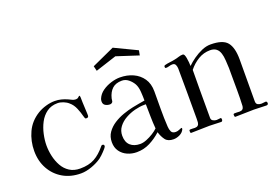

<svg xmlns="http://www.w3.org/2000/svg" viewBox="-102 -1047 1921 1345"><g transform="rotate(-20 858.0 -375.0)"><path d="M525 -124Q525 -117 514 -104.5Q503 -92 498 -87Q489 -78 480 -69Q471 -60 460 -52Q429 -30 386 -14.5Q343 1 305 1Q229 1 171.5 -32.5Q114 -66 81.5 -124.5Q49 -183 49 -258Q49 -332 79 -397Q109 -462 174 -502Q202 -519 236.5 -529Q271 -539 303 -539Q328 -539 351.5 -533Q375 -527 397 -517Q410 -511 422 -505Q434 -499 448 -499Q460 -499 467.5 -506.5Q475 -514 479 -514Q482 -514 482 -510Q484 -498 483.5 -486Q483 -474 484 -463Q485 -441 486 -419Q487 -397 488 -375V-372Q489 -361 486 -355Q483 -349 470 -349Q463 -349 460.5 -357Q458 -365 456 -371Q449 -400 435 -433Q421 -466 397 -486Q382 -500 359.5 -509Q337 -518 317 -518Q269 -518 235.5 -493.5Q202 -469 182 -430.5Q162 -392 152.5 -348Q143 -304 143 -265Q143 -226 152 -185.5Q161 -145 180.5 -110Q200 -75 232.5 -54Q265 -33 311 -33Q375 -33 418 -56.5Q461 -80 501 -129Q505 -136 512 -136Q525 -136 525 -124Z M902 -117Q898 -162 897.5 -207.5Q897 -253 896 -299H882Q851 -299 813.5 -289.5Q776 -280 742 -261Q708 -242 686.5 -213.5Q665 -185 665 -148Q665 -100 692 -75.5Q719 -51 765 -51Q787 -51 813 -61.5Q839 -72 863 -87Q887 -102 902 -117ZM1077 -53Q1077 -49 1076 -47Q1066 -25 1042.5 -13.5Q1019 -2 996 -2Q954 -2 935.5 -26.5Q917 -51 906 -87Q868 -52 822 -28.5Q776 -5 723 -5Q686 -5 653.5 -19.5Q621 -34 601 -62Q581 -90 581 -130Q581 -172 602.5 -202.5Q624 -233 657.5 -254.5Q691 -276 729.5 -289.5Q768 -303 802 -310Q825 -315 849 -319Q873 -323 896 -327Q896 -355 893.5 -392Q891 -429 878 -453Q865 -476 843 -494Q821 -512 794 -512Q748 -512 722 -488Q696 -464 685 -420Q684 -415 683.5 -409.5Q683 -404 682 -399Q681 -393 674.5 -388.5Q668 -384 661 -384Q642 -384 626.5 -393Q611 -402 611 -423Q611 -435 615 -444Q628 -475 657 -495.5Q686 -516 721.5 -527Q757 -538 788 -538Q842 -538 886 -518Q930 -498 956.5 -459.5Q983 -421 983 -363Q983 -298 982.5 -232Q982 -166 986 -100Q987 -78 995 -61.5Q1003 -45 1028 -45Q1041 -45 1055.5 -51.5Q1070 -58 1074 -58Q1077 -58 1077 -53ZM980 -671 973 -635 810 -688 653 -637 644 -674 813 -751Z M1701 -15Q1701 -2 1686 -2Q1664 -2 1641 -3.5Q1618 -5 1595 -5Q1561 -5 1525.5 -3.5Q1490 -2 1455 -2Q1451 -2 1450 -8.5Q1449 -15 1449 -19Q1449 -27 1459 -27Q1469 -27 1475 -27Q1480 -27 1485.5 -26.5Q1491 -26 1496 -26Q1525 -26 1528 -55Q1531 -114 1530.5 -174Q1530 -234 1530 -293Q1530 -304 1530 -315.5Q1530 -327 1530 -338Q1529 -361 1527 -394.5Q1525 -428 1518 -449Q1502 -501 1448 -501Q1399 -501 1358 -476Q1317 -451 1287 -413Q1286 -340 1286 -268Q1286 -196 1286 -124V-55Q1286 -40 1299 -33Q1312 -26 1325 -26Q1333 -26 1340.5 -27.5Q1348 -29 1355 -29Q1359 -29 1360 -24Q1361 -19 1361 -16Q1361 -12 1358.5 -7Q1356 -2 1350 -2Q1328 -2 1306.5 -3.5Q1285 -5 1263 -5Q1229 -5 1195 -3.5Q1161 -2 1126 -2Q1121 -2 1120.5 -8.5Q1120 -15 1120 -19Q1120 -27 1129 -27Q1138 -27 1143 -27Q1148 -27 1153 -26.5Q1158 -26 1163 -26Q1192 -26 1195 -55Q1196 -69 1196 -83Q1196 -97 1196 -111Q1196 -197 1196 -283.5Q1196 -370 1195 -456Q1195 -470 1189 -484Q1183 -498 1166 -498Q1153 -498 1141 -494Q1129 -490 1116 -490Q1109 -490 1109 -500Q1109 -502 1109.5 -504.5Q1110 -507 1111 -508Q1112 -509 1114 -509.5Q1116 -510 1117 -511Q1135 -516 1154.5 -518Q1174 -520 1192 -524Q1209 -527 1225 -532.5Q1241 -538 1257 -538Q1264 -538 1268 -531Q1273 -522 1276 -505.5Q1279 -489 1280.5 -472Q1282 -455 1282 -444Q1304 -466 1334.5 -487.5Q1365 -509 1398.5 -523.5Q1432 -538 1464 -538Q1556 -538 1588.5 -497.5Q1621 -457 1621 -370Q1621 -292 1620.5 -214Q1620 -136 1620 -58Q1620 -39 1631.5 -32.5Q1643 -26 1659 -26Q1667 -26 1675 -27.5Q1683 -29 1690 -29Q1696 -29 1698.5 -24.5Q1701 -20 1701 -15Z"/></g></svg>

Font: Kaisei Tokumin
Style: Regular
Weight: 400
Designer: Font-Kai, 金井和夫
Foundry: KAZUO KANAI
Version: Version 5.003